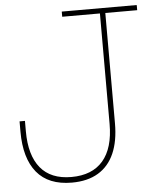

<svg xmlns="http://www.w3.org/2000/svg" viewBox="-54 -798 704 852"><g transform="rotate(-5 298.5 -372.0)"><path d="M232 8Q128 8 76 -55.2Q24 -118.5 24 -237V-283H48V-237Q48 -130 94.2 -73.5Q140.5 -17 232 -17Q324.5 -17 372.8 -73Q421 -129 421 -237V-729H253V-752H587V-729H445V-237Q445 -158.5 421 -103.8Q397 -49 349.5 -20.5Q302 8 232 8Z"/></g></svg>

Font: Hepta Slab ExtraLight
Style: Regular
Weight: 200
Designer: Michael LaGattuta
Foundry: Michael LaGattuta
Version: Version 1.100